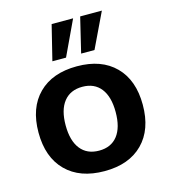

<svg xmlns="http://www.w3.org/2000/svg" viewBox="-118 -887 875 992"><g transform="rotate(-15 319.5 -391.5)"><path d="M40 -269.8Q40 -401.9 114 -475.8Q187.9 -549.8 319.6 -549.8Q450.6 -549.8 524.1 -475.8Q597.7 -401.9 597.7 -269.8Q597.7 -137.5 524.1 -63.4Q450.6 10.7 319.6 10.7Q187.9 10.7 114 -63.4Q40 -137.5 40 -269.8ZM452.6 -270Q452.6 -352.1 418.1 -396.1Q383.5 -440.2 319.2 -440.2Q254.9 -440.2 220 -396.1Q185.1 -352.1 185.1 -270Q185.1 -187.3 220 -143.1Q254.9 -98.9 319.2 -98.9Q383.5 -98.9 418.1 -143.1Q452.6 -187.3 452.6 -270ZM403.3 -794.2H519.3L429.9 -607.4H358.4ZM250.7 -794.2H365.5L277.6 -607.4H204.6Z"/></g></svg>

Font: Min Sans VF VF
Style: Regular
Weight: 400
Designer: Jinseong-Kim, NotoSansCJK, Nunito
Foundry: Jinseong-Kim
Version: Version 1.420;Glyphs 3.1.2 (3151)